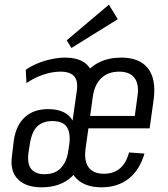

<svg xmlns="http://www.w3.org/2000/svg" viewBox="-20 -793 719 820"><path d="M158 7Q90 7 56 -28Q22 -63 31 -126L39 -194Q49 -259 86.5 -293Q124 -327 186 -327Q224 -327 250.5 -314.5Q277 -302 290 -278L308 -405Q314 -448 296.5 -467.5Q279 -487 238 -487Q203 -487 164.5 -474Q126 -461 93 -438L90 -495Q113 -511 141 -522.5Q169 -534 200 -540.5Q231 -547 259 -547Q303 -547 332 -531Q361 -515 373 -483Q385 -451 379 -404L345 -164Q334 -82 285.5 -37.5Q237 7 158 7ZM169 -49Q216 -49 240.5 -76Q265 -103 271 -145L276 -177Q282 -225 265.5 -250.5Q249 -276 203 -276Q163 -276 139 -253Q115 -230 107 -175L102 -143Q95 -92 114 -70.5Q133 -49 169 -49ZM414 7Q363 7 329 -13Q295 -33 281.5 -71.5Q268 -110 275 -164L304 -376Q312 -431 337.5 -469Q363 -507 404 -527Q445 -547 498 -547Q576 -547 612 -501Q648 -455 636 -366L619 -245H345L352 -298H568L551 -264L567 -381Q575 -433 554.5 -460Q534 -487 489 -487Q443 -487 414 -460.5Q385 -434 377 -384L345 -155Q339 -104 359 -77.5Q379 -51 424 -51Q465 -51 492 -73.5Q519 -96 531 -142L597 -137Q576 -66 529 -29.5Q482 7 414 7ZM483 -711 285 -588 265 -621 445 -773Z"/></svg>

Font: Pathway Extreme Condensed Light
Style: Italic
Weight: 300
Width: 3
Italic angle: -8°
Version: Version 1.001;gftools[0.9.26]